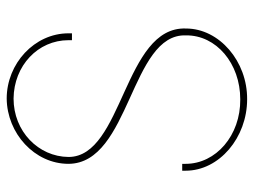

<svg xmlns="http://www.w3.org/2000/svg" viewBox="-110 -640 740 559"><g transform="rotate(-90 259.5 -360.0)"><path d="M442.5 -530V-520H422.5V-530C422.5 -619 348.5 -689 252.5 -690C157.3 -690 83.3 -618 82.5 -530C82.5 -371 463.5 -369 456.5 -188C456.5 -91 360.8 -9 250.3 -10C139 -10 42.5 -91 42.5 -189V-199H62.5V-189C62.5 -101 145 -29 250.3 -30C354.9 -30 437.5 -100 436.5 -188C442.5 -350 63.5 -350 62.5 -530C62.5 -629 151.3 -709 252.5 -710C354.5 -710 442.5 -629 442.5 -530Z"/></g></svg>

Font: Nordica Plus
Style: NordicaClassicUltraLightCond
Weight: 300
Version: Version 1.01